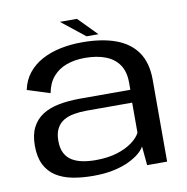

<svg xmlns="http://www.w3.org/2000/svg" viewBox="-80 -781 844 865"><g transform="rotate(-10 342.5 -349.0)"><path d="M279.5 5.5Q331 5.5 371.8 -3.2Q412.5 -12 442.2 -26.2Q472 -40.5 490.8 -56.5Q509.5 -72.5 517 -87L525 0H616.5V-374.5Q616.5 -452 582.8 -500.8Q549 -549.5 485.5 -572.8Q422 -596 331.5 -596Q279 -596 232.5 -586.2Q186 -576.5 148.2 -556.2Q110.5 -536 84.8 -504.2Q59 -472.5 49.5 -427.5L153 -395Q161.5 -440.5 186.2 -469Q211 -497.5 248.2 -511Q285.5 -524.5 332 -524.5Q386.5 -524.5 426.2 -509.2Q466 -494 487.8 -462.2Q509.5 -430.5 509.5 -381V-347.5H279Q226 -347.5 182.2 -339Q138.5 -330.5 107.2 -310.5Q76 -290.5 59 -257Q42 -223.5 42 -173.5Q42 -122 59.2 -87.2Q76.5 -52.5 108.2 -32Q140 -11.5 183.2 -3Q226.5 5.5 279.5 5.5ZM301 -62.5Q269.5 -62.5 242.2 -67.8Q215 -73 194.2 -85.5Q173.5 -98 161.8 -120.2Q150 -142.5 150 -177Q150 -211 161.8 -233.2Q173.5 -255.5 194 -267.5Q214.5 -279.5 241.5 -284.2Q268.5 -289 298.5 -289H507.5V-151.5Q497 -130 469.2 -109.2Q441.5 -88.5 399.2 -75.5Q357 -62.5 301 -62.5ZM357 -619H411.5L328 -704H250Z"/></g></svg>

Font: Anybody SemiExpanded
Style: Regular
Weight: 400
Width: 6
Designer: Tyler Finck
Foundry: Etcetera Type Company
Version: Version 1.113;gftools[0.9.25]